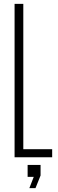

<svg xmlns="http://www.w3.org/2000/svg" viewBox="-20 -820 301 1001"><path d="M56 0V-800H101.5V-42H252V0ZM133 161 156 102H124V40H191.5V95L165 161Z"/></svg>

Font: Big Shoulders Display Thin Light
Style: Regular
Weight: 300
Version: Version 2.002